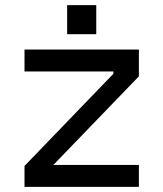

<svg xmlns="http://www.w3.org/2000/svg" viewBox="-20 -732 640 752"><path d="M76 -538V-452H424V-443L76 -82V0H524V-86H189L524 -433V-538ZM243 -598V-712H357V-598Z"/></svg>

Font: Kode Mono Medium
Style: Regular
Weight: 500
Monospace: yes
Designer: Isa Ozler
Foundry: Kadena LLC
Version: Version 1.206;gftools[0.9.28]